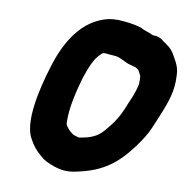

<svg xmlns="http://www.w3.org/2000/svg" viewBox="-83 -791 902 914"><g transform="rotate(10 368.0 -334.5)"><path d="M537 -502C542 -499 547 -495 551 -492C554 -487 562 -472 565 -465C566 -457 567 -433 565 -421C556 -385 547 -362 532 -329C515 -286 504 -259 473 -217C454 -192 439 -175 430 -167C403 -142 368 -132 327 -126C318 -128 302 -134 298 -136C283 -146 265 -163 259 -181C255 -255 279 -347 297 -409C313 -456 331 -508 363 -535C366 -539 371 -542 375 -542C378 -543 380 -543 381 -543C388 -542 394 -542 401 -541L427 -539C446 -539 464 -528 480 -521C498 -511 516 -508 537 -502ZM645 -647C631 -660 615 -667 594 -667H590C574 -676 545 -682 530 -692C506 -700 478 -705 445 -708L415 -710C400 -710 385 -709 369 -706C245 -677 175 -562 136 -430C100 -313 64 -152 109 -78C122 -54 140 -30 161 -13C184 9 202 18 240 31C282 44 310 44 352 34C472 8 536 -43 604 -134C632 -172 652 -205 664 -234C673 -256 681 -275 688 -291C710 -346 735 -403 736 -471C736 -519 733 -537 712 -574C694 -609 682 -622 654 -641Z"/></g></svg>

Font: Blanket
Style: BlkObl
Weight: 900
Foundry: Cannot Into Space Fonts
Version: Version 0.9